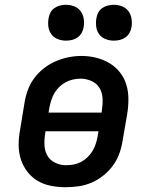

<svg xmlns="http://www.w3.org/2000/svg" viewBox="-20 -775 640 803"><path d="M254 8Q223 8 192.5 2Q162 -4 137 -19Q112 -34 94 -57.5Q76 -81 67 -109.5Q58 -138 58 -169.5Q58 -201 64 -232L82 -342Q86 -369 95.5 -396Q105 -423 122 -446.5Q139 -470 162.5 -488.5Q186 -507 212.5 -518.5Q239 -530 266 -535.5Q293 -541 321 -541Q353 -541 382.5 -533.5Q412 -526 437.5 -511Q463 -496 481.5 -472.5Q500 -449 508.5 -420.5Q517 -392 517 -360.5Q517 -329 512 -298L493 -188Q489 -161 479.5 -134Q470 -107 453 -83.5Q436 -60 413 -41.5Q390 -23 363.5 -11.5Q337 0 309 4Q281 8 254 8ZM183 -304H405L406 -313Q410 -338 409 -362.5Q408 -387 396.5 -406.5Q385 -426 363 -436Q341 -446 317 -446Q301 -446 285.5 -442.5Q270 -439 255.5 -431.5Q241 -424 229 -412.5Q217 -401 208.5 -387Q200 -373 195 -357.5Q190 -342 187 -327ZM256 -84Q272 -84 288 -87Q304 -90 318.5 -97.5Q333 -105 345.5 -117Q358 -129 366.5 -143Q375 -157 380 -172Q385 -187 388 -203L392 -226H170L169 -217Q165 -193 166 -168.5Q167 -144 178 -124.5Q189 -105 210.5 -94.5Q232 -84 256 -84Q256 -84 256 -84Q256 -84 256 -84ZM456 -605Q438 -605 421.5 -611.5Q405 -618 395 -631.5Q385 -645 382.5 -662.5Q380 -680 383 -698Q385 -711 391 -722.5Q397 -734 408 -741.5Q419 -749 431.5 -752Q444 -755 456 -755Q474 -755 490.5 -748.5Q507 -742 517 -728.5Q527 -715 530 -697.5Q533 -680 530 -662Q528 -649 521.5 -637.5Q515 -626 504.5 -618.5Q494 -611 481.5 -608Q469 -605 456 -605ZM256 -605Q238 -605 221.5 -611.5Q205 -618 195 -631.5Q185 -645 182.5 -662.5Q180 -680 183 -698Q185 -711 191 -722.5Q197 -734 208 -741.5Q219 -749 231.5 -752Q244 -755 256 -755Q274 -755 290.5 -748.5Q307 -742 317 -728.5Q327 -715 330 -697.5Q333 -680 330 -662Q328 -649 321.5 -637.5Q315 -626 304.5 -618.5Q294 -611 281.5 -608Q269 -605 256 -605Z"/></svg>

Font: Iosevka Slab SmBdExObl
Style: Regular
Weight: 600
Width: 7
Italic angle: -9°
Monospace: yes
Designer: Belleve Invis
Foundry: Belleve Invis
Version: Version 11.1.0; ttfautohint (v1.8.3)